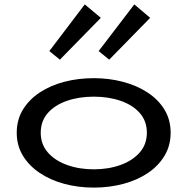

<svg xmlns="http://www.w3.org/2000/svg" viewBox="-20 -838 852 872"><path d="M406 14Q335 14 272 -3Q209 -20 160.5 -52.5Q112 -85 84 -131Q56 -177 56 -235Q56 -294 84 -340Q112 -386 160.5 -418Q209 -450 272 -466.5Q335 -483 406 -483Q475 -483 538 -466.5Q601 -450 650 -418Q699 -386 727 -340Q755 -294 755 -235Q755 -177 727.5 -131Q700 -85 652 -52.5Q604 -20 540.5 -3Q477 14 406 14ZM406 -69Q473 -69 528 -89Q583 -109 615 -146Q647 -183 647 -235Q647 -288 615 -324.5Q583 -361 528 -380Q473 -399 406 -399Q339 -399 284 -380Q229 -361 197 -324.5Q165 -288 165 -235Q165 -183 197 -146Q229 -109 284 -89Q339 -69 406 -69ZM476 -567 428 -606 590 -818 662 -757ZM252 -567 204 -606 365 -818 438 -757Z"/></svg>

Font: BioRhyme SemiExpanded
Style: Regular
Weight: 400
Width: 6
Designer: Aoife Mooney
Foundry: Aoife Mooney Type
Version: Version 1.600;gftools[0.9.33]